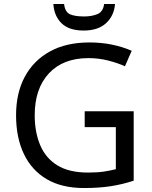

<svg xmlns="http://www.w3.org/2000/svg" viewBox="-20 -938 768 968"><path d="M407 -377H654V-27Q596 -8 537 1Q478 10 403 10Q292 10 216 -34.5Q140 -79 100.5 -161.5Q61 -244 61 -357Q61 -469 105 -551Q149 -633 231.5 -678.5Q314 -724 431 -724Q491 -724 544.5 -713Q598 -702 644 -682L610 -604Q572 -621 524.5 -633Q477 -645 426 -645Q298 -645 226.5 -568Q155 -491 155 -357Q155 -272 182.5 -206.5Q210 -141 269 -104.5Q328 -68 424 -68Q471 -68 504 -73Q537 -78 564 -85V-297H407ZM560 -918Q555 -858 514.5 -821Q474 -784 402 -784Q328 -784 290.5 -820.5Q253 -857 249 -918H303Q308 -877 333 -866Q358 -855 404 -855Q443 -855 471.5 -867Q500 -879 505 -918Z"/></svg>

Font: Noto Sans Ethiopic
Style: Regular
Weight: 400
Designer: Monotype Design Team
Foundry: Monotype Imaging Inc.
Version: Version 2.102; ttfautohint (v1.8.4.7-5d5b)